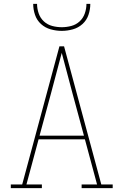

<svg xmlns="http://www.w3.org/2000/svg" viewBox="-20 -975 640 995"><path d="M197 0H36V-19H95L288 -735H312L505 -19H564V0H403V-19H483L420 -253H180L117 -19H197ZM185 -272H415L356 -490Q342 -543 328 -595.5Q314 -648 300 -701Q286 -648 272 -595.5Q258 -543 244 -490ZM300 -815Q271 -815 242.5 -823Q214 -831 192.5 -850.5Q171 -870 161.5 -898Q152 -926 152 -955H172Q172 -930 180.5 -905.5Q189 -881 207.5 -864Q226 -847 250.5 -840.5Q275 -834 300 -834Q325 -834 349.5 -840.5Q374 -847 392.5 -864Q411 -881 419.5 -905.5Q428 -930 428 -955H448Q448 -926 438.5 -898Q429 -870 407.5 -850.5Q386 -831 357.5 -823Q329 -815 300 -815Z"/></svg>

Font: Iosevka HT Thin Extended
Style: Regular
Weight: 100
Width: 7
Monospace: yes
Designer: Belleve Invis
Foundry: Belleve Invis
Version: Version 32.3.0; ttfautohint (v1.8.4)